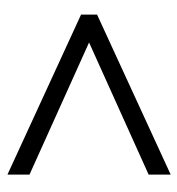

<svg xmlns="http://www.w3.org/2000/svg" viewBox="0 -488 499 540"><g transform="rotate(-90 250.0 -218.5)"><path d="M478.5 -195.5 28.5 11.5V-50.5L400 -218L28.5 -385.5V-447.5L478.5 -240.5Z"/></g></svg>

Font: Newsreader Text SemiBold
Style: Regular
Weight: 600
Designer: Hugues Gentile
Foundry: Production Type
Version: Version 1.001